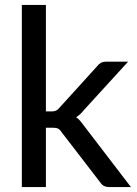

<svg xmlns="http://www.w3.org/2000/svg" viewBox="-20 -758 554 778"><path d="M166 -738V-306.5H189Q199.5 -306.5 206.5 -309.5Q213.5 -312.5 221 -321.5L373 -489Q380 -498.5 388.5 -503.2Q397 -508 410 -508H499L319.5 -311.5Q305 -293 288.5 -283Q298 -276.5 305.2 -268Q312.5 -259.5 319.5 -249.5L510.5 0H423Q411 0 402.2 -4Q393.5 -8 386.5 -18.5L229.5 -222.5Q222 -234 214.5 -237.2Q207 -240.5 192 -240.5H166V0H68.5V-738Z"/></svg>

Font: TypoPRO Lato
Style: Regular
Weight: 500
Designer: Lukasz Dziedzic with Adam Twardoch and Botio Nikoltchev
Foundry: tyPoland Lukasz Dziedzic
Version: Version 2.010; 2014-09-01; http://www.latofonts.com/